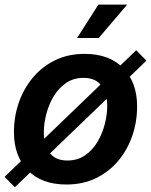

<svg xmlns="http://www.w3.org/2000/svg" viewBox="-22 -785 651 828"><path d="M264.2 10.7Q157.2 10.7 97.7 -50.8Q38.1 -112.3 38.1 -215.3Q38.1 -281.2 58.8 -341.6Q79.6 -401.9 119.1 -449.5Q158.7 -497.1 215.1 -524.9Q271.5 -552.7 342.8 -552.7Q449.7 -552.7 509.5 -491Q569.3 -429.2 569.3 -326.2Q569.3 -260.3 548.6 -199.7Q527.8 -139.2 488.3 -91.8Q448.7 -44.4 392.1 -16.8Q335.4 10.7 264.2 10.7ZM268.6 -92.8Q312 -92.8 344.5 -115Q377 -137.2 398.2 -172.9Q419.4 -208.5 429.9 -249.8Q440.4 -291 440.4 -328.1Q440.4 -381.3 415.5 -415.3Q390.6 -449.2 338.9 -449.2Q294.9 -449.2 262.7 -427Q230.5 -404.8 209.2 -369.1Q188 -333.5 177.5 -292.5Q167 -251.5 167 -213.4Q167 -160.6 191.7 -126.7Q216.3 -92.8 268.6 -92.8ZM42 22.5 -2 -22.5 565.4 -568.4 609.4 -523.4ZM310.5 -621.1 402.3 -765.1H526.4L403.8 -621.1Z"/></svg>

Font: Inter Semi Bold
Style: Italic
Weight: 600
Italic angle: -9.39999°
Designer: Rasmus Andersson
Foundry: rsms
Version: Version 4.000;git-3c8e0fc